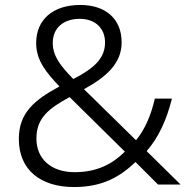

<svg xmlns="http://www.w3.org/2000/svg" viewBox="-20 -745 762 775"><path d="M304 -725C195 -725 126 -667 126 -571C126 -500 168 -451 220 -396C118 -341 56 -289 56 -184C56 -59 144 10 279 10C393 10 464 -31 527 -91L618 0H709L572 -135C621 -191 653 -263 674 -347H605C590 -281 565 -222 529 -179L319 -385C408 -434 471 -488 471 -574C471 -669 406 -725 304 -725ZM302 -669C364 -669 404 -631 404 -574C404 -511 363 -471 276 -426C222 -481 193 -520 193 -572C193 -632 236 -669 302 -669ZM261 -353 484 -133C436 -85 374 -50 281 -50C188 -50 127 -102 127 -186C127 -268 176 -307 261 -353Z"/></svg>

Font: Noto Sans Thaana Light
Style: Regular
Weight: 300
Designer: David Williams
Foundry: Google Inc.
Version: Version 3.001